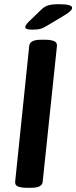

<svg xmlns="http://www.w3.org/2000/svg" viewBox="-20 -891 363 913"><path d="M133 -750Q100 -750 100 -762Q100 -770 114 -785L175 -844Q191 -860 209 -865.5Q227 -871 260 -871Q323 -871 323 -854Q323 -847 314.5 -838.5Q306 -830 286 -818L206 -770Q187 -758 172.5 -754Q158 -750 133 -750ZM102 2Q86 2 68.5 -3Q51 -8 52 -26L119 -673Q122 -702 175 -702H201Q216 -702 233.5 -697Q251 -692 251 -674L183 -27Q181 2 128 2Z"/></svg>

Font: Asap SemiBold
Style: Italic
Weight: 600
Italic angle: -6°
Designer: Pablo Cosgaya
Foundry: Omnibus-Type
Version: Version 3.001; ttfautohint (v1.8.3)